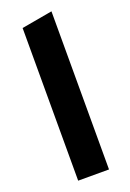

<svg xmlns="http://www.w3.org/2000/svg" viewBox="-141 -774 557 825"><g transform="rotate(-20 137.5 -361.5)"><path d="M67 0V-698L208 -723V0Z"/></g></svg>

Font: Ysabeau Office ExtraBold
Style: Regular
Weight: 800
Designer: Christian Thalmann (Catharsis Fonts)
Version: Version 2.001;gftools[0.9.30]; featfreeze: tnum,lnum,ss02